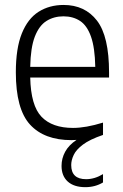

<svg xmlns="http://www.w3.org/2000/svg" viewBox="-20 -570 510 794"><path d="M333 204Q286 204 260.2 180.8Q234.5 157.5 234.5 116Q234.5 85 249.5 57.5Q264.5 30 296.5 8.5Q286 9.5 276 9.5Q163 9.5 104.2 -54.8Q45.5 -119 45.5 -271Q45.5 -370 70.2 -431.5Q95 -493 139.5 -521.2Q184 -549.5 243 -549.5Q331 -549.5 381 -484.8Q431 -420 431 -270V-249.5H105Q107.5 -133 151.8 -87Q196 -41 282 -41Q335 -41 406 -63V-12Q351.5 6.5 323.2 27.8Q295 49 284.8 70.8Q274.5 92.5 274.5 112.5Q274.5 171 336 171Q371.5 171 406 150V184.5Q373.5 204 333 204ZM242.5 -502.5Q203 -502.5 172.5 -483.5Q142 -464.5 124.2 -419Q106.5 -373.5 105 -293.5H374Q372.5 -373 356.2 -418.8Q340 -464.5 311 -483.5Q282 -502.5 242.5 -502.5Z"/></svg>

Font: Encode Sans SemiCondensed SemiCondensed Light
Style: Regular
Weight: 300
Width: 4
Designer: Multiple Designers
Foundry: Impallari Type
Version: Version 3.000; ttfautohint (v1.8.3) -l 8 -r 50 -G 200 -x 14 